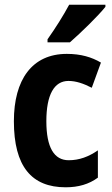

<svg xmlns="http://www.w3.org/2000/svg" viewBox="-20 -786 474 816"><path d="M428 -757V-766H274C250 -721 216 -667 182 -619V-606H277C324 -647 398 -719 428 -757ZM259 10C313 10 358 -3 396 -31V-147C357 -120 317 -105 272 -105C210 -105 177 -159 177 -271C177 -383 210 -442 271 -442C303 -442 335 -431 370 -413L409 -520C370 -543 324 -557 264 -557C116 -557 39 -447 39 -271C39 -79 114 10 259 10Z"/></svg>

Font: Noto Sans Devanagari UI Condensed
Style: Bold
Weight: 700
Width: 3
Designer: Jelle Bosma - Monotype Design Team
Foundry: Monotype Imaging Inc.
Version: Version 2.004